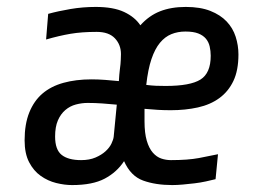

<svg xmlns="http://www.w3.org/2000/svg" viewBox="-20 -527 755 554"><path d="M668 -370Q668 -324 653.5 -293.5Q639 -263 613 -244Q587 -225 551 -217Q515 -209 473 -209Q453 -209 436 -210Q419 -211 397 -213V-177Q397 -143 403.5 -121Q410 -99 421 -86.5Q432 -74 445.5 -69.5Q459 -65 473 -65Q522 -65 554 -71Q586 -77 609 -82L602 -10Q590 -7 574 -3.5Q558 0 541 2Q524 4 507.5 5.5Q491 7 477 7Q429 7 393 -6Q357 -19 338 -62Q317 -30 282 -11.5Q247 7 188 7Q166 7 142 1Q118 -5 97.5 -19.5Q77 -34 64 -59Q51 -84 51 -122Q51 -169 64.5 -202.5Q78 -236 102.5 -257Q127 -278 163 -288Q199 -298 244 -298Q263 -298 283 -296.5Q303 -295 323 -293Q324 -312 326 -328Q328 -342 328.5 -354.5Q329 -367 329 -371Q329 -398 311.5 -416.5Q294 -435 259 -435Q216 -435 183.5 -429.5Q151 -424 113 -413L119 -487Q148 -495 183.5 -501Q219 -507 256 -507Q307 -507 338 -492.5Q369 -478 385 -454Q410 -482 442 -494.5Q474 -507 516 -507Q558 -507 587 -495.5Q616 -484 634 -465Q652 -446 660 -421Q668 -396 668 -370ZM214 -65Q238 -65 255.5 -72.5Q273 -80 284.5 -90.5Q296 -101 301.5 -112.5Q307 -124 308 -132L317 -225Q297 -227 275.5 -228.5Q254 -230 233 -230Q216 -230 199 -225.5Q182 -221 168.5 -209.5Q155 -198 147 -179.5Q139 -161 139 -133Q139 -95 158 -80Q177 -65 214 -65ZM515 -436Q493 -436 474.5 -428.5Q456 -421 441.5 -403.5Q427 -386 417 -356.5Q407 -327 402 -282Q418 -280 430.5 -279.5Q443 -279 458 -279Q529 -279 558.5 -297.5Q588 -316 588 -366Q588 -380 585 -393Q582 -406 574 -415.5Q566 -425 552 -430.5Q538 -436 515 -436Z"/></svg>

Font: Share
Style: Italic
Weight: 400
Version: Version 1.002